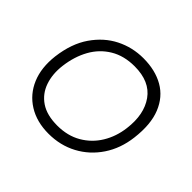

<svg xmlns="http://www.w3.org/2000/svg" viewBox="-128 -658 820 820"><g transform="rotate(45 282.5 -247.5)"><path d="M252 10Q181 10 129.5 -22Q78 -54 54 -111Q30 -168 39 -244Q50 -331 90 -389Q130 -447 187.5 -476Q245 -505 311 -505Q383 -505 434.5 -475.5Q486 -446 510 -386.5Q534 -327 523 -238Q514 -164 476.5 -108Q439 -52 381 -21Q323 10 252 10ZM254 -41Q316 -41 362.5 -68Q409 -95 437 -141Q465 -187 472 -244Q484 -337 442.5 -395.5Q401 -454 309 -454Q245 -454 198.5 -426Q152 -398 125 -349.5Q98 -301 90 -238Q83 -183 98.5 -138Q114 -93 152.5 -67Q191 -41 254 -41Z"/></g></svg>

Font: Kulim Park ExtraLight
Style: Italic
Weight: 275
Italic angle: -8°
Designer: Noponies / Dale Sattler
Foundry: Noponies
Version: Version 1.000; ttfautohint (v1.8.3)